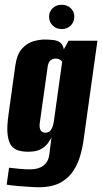

<svg xmlns="http://www.w3.org/2000/svg" viewBox="-20 -666 429 806"><path d="M143 120Q127 120 105.5 118.5Q84 117 63 115.5Q42 114 26.5 112Q11 110 8 109L18 38Q32 40 59 42.5Q86 45 104 45Q116 45 129 43Q142 41 154 34.5Q166 28 175 16Q184 4 187 -17L196 -89Q191 -79 181 -65Q171 -51 152 -40Q133 -29 98 -29Q77 -29 58.5 -34Q40 -39 28 -54Q16 -69 12 -100.5Q8 -132 16 -187L44 -389Q51 -439 73 -462.5Q95 -486 121 -493Q147 -500 166 -500Q187 -500 204 -498Q221 -496 232.5 -487.5Q244 -479 248 -459L268 -495H389L332 -87Q328 -53 318 -16.5Q308 20 288 51Q268 82 233 101Q198 120 143 120ZM170 -109Q181 -109 188 -114.5Q195 -120 199.5 -131Q204 -142 206 -156L241 -407Q239 -410 236 -412.5Q233 -415 228 -417.5Q223 -420 213 -420Q200 -420 190.5 -411Q181 -402 179 -378L147 -150Q145 -137 147 -129Q149 -121 152 -117Q155 -113 160 -111Q165 -109 170 -109ZM239 -544Q216 -544 201 -559Q186 -574 186 -596Q186 -617 201 -631.5Q216 -646 239 -646Q262 -646 277 -631.5Q292 -617 292 -596Q292 -574 277 -559Q262 -544 239 -544Z"/></svg>

Font: Alumni Sans ExtraBold
Style: Italic
Weight: 800
Italic angle: -8°
Designer: Robert E. Leuschke
Foundry: Robert E. Leuschke
Version: Version 1.016